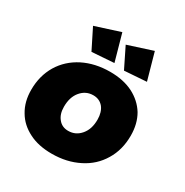

<svg xmlns="http://www.w3.org/2000/svg" viewBox="-178 -919 1028 1069"><g transform="rotate(30 336.0 -384.5)"><path d="M503 -520C461 -541 412 -551 356 -551C291 -551 234 -538 184 -513C133 -487 94 -451 66 -405C38 -358 24 -305 24 -245C24 -194 35 -150 58 -112C80 -74 112 -45 154 -24C195 -3 244 7 300 7C365 7 422 -6 473 -32C523 -57 562 -93 590 -140C618 -186 632 -239 632 -300C632 -351 621 -395 599 -433C576 -470 544 -499 503 -520ZM260 -353C281 -378 307 -391 340 -391C367 -391 388 -381 404 -362C419 -343 427 -317 427 -285C427 -244 417 -212 396 -187C375 -162 349 -149 316 -149C289 -149 268 -159 253 -178C237 -197 229 -222 229 -254C229 -295 239 -328 260 -353ZM303 -776 144 -725 209 -595 351 -605ZM512 -776 354 -725 418 -595 560 -605Z"/></g></svg>

Font: Argentum Sans ExtraBold
Style: Italic
Weight: 800
Italic angle: -11.3°
Designer: Julieta Ulanovsky
Foundry: Julieta Ulanovsky
Version: Version 5.001;February 15, 2019;FontCreator 11.5.0.2425 64-b